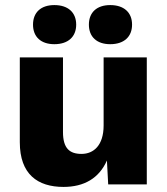

<svg xmlns="http://www.w3.org/2000/svg" viewBox="-20 -726 659 756"><path d="M194 -706C141 -706 110 -677 110 -629C110 -581 141 -552 194 -552C248 -552 280 -581 280 -629C280 -677 248 -706 194 -706ZM414 -706C361 -706 330 -677 330 -629C330 -581 361 -552 414 -552C468 -552 500 -581 500 -629C500 -677 468 -706 414 -706ZM230 10C311 10 370 -24 401 -94L406 0H558V-500H388V-232C388 -154 349 -120 301 -120C254 -120 228 -142 228 -206V-500H58V-166C58 -40 128 10 230 10Z"/></svg>

Font: Work Sans
Style: Bold
Weight: 700
Designer: Wei Huang
Foundry: Wei Huang
Version: Version 2.012